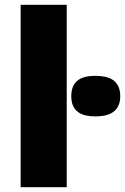

<svg xmlns="http://www.w3.org/2000/svg" viewBox="-20 -780 521 800"><path d="M258 0V-760H66V0ZM378 -464C322 -464 277 -447 277 -379C277 -313 322 -295 378 -295C433 -295 481 -313 481 -379C481 -447 433 -464 378 -464Z"/></svg>

Font: Noto Sans UI Black
Style: Regular
Weight: 900
Designer: Monotype Design Team
Foundry: Monotype Imaging Inc.
Version: Version 1.901